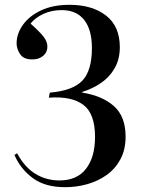

<svg xmlns="http://www.w3.org/2000/svg" viewBox="-20 -764 594 798"><path d="M251 14Q167 14 116 -24Q65 -62 40 -120L51 -127Q83 -68 128 -41Q173 -14 227 -14Q300 -14 337.5 -62.5Q375 -111 375 -195Q375 -292 326 -328.5Q277 -365 183 -358L187 -379Q282 -387 322 -428.5Q362 -470 362 -565Q362 -640 330 -681Q298 -722 236 -722Q195 -722 161 -706.5Q127 -691 107 -666Q145 -632 161 -611.5Q177 -591 177 -570Q177 -547 159.5 -532Q142 -517 114 -517Q78 -517 63.5 -539Q49 -561 49 -584Q49 -624 75.5 -661Q102 -698 151 -721Q200 -744 269 -744Q363 -744 420.5 -699.5Q478 -655 478 -568Q478 -518 456.5 -480.5Q435 -443 399.5 -419Q364 -395 322 -382V-379Q405 -366 453.5 -323Q502 -280 502 -196Q502 -142 480.5 -102Q459 -62 423 -36.5Q387 -11 342.5 1.5Q298 14 251 14Z"/></svg>

Font: Literata 72pt Medium
Style: Regular
Weight: 500
Designer: Latin by Veronika Burian and Jose Scaglione. Greek by Irene Vlachou. Cyrillic by Vera Evstafieva.
Foundry: TypeTogether
Version: Version 3.002